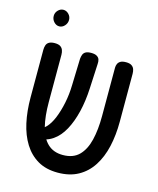

<svg xmlns="http://www.w3.org/2000/svg" viewBox="-114 -827 755 920"><g transform="rotate(15 263.5 -366.5)"><path d="M260 14Q202 14 161 -10Q120 -34 93.5 -76.5Q67 -119 54.5 -176Q42 -233 42 -301V-537Q42 -549 45.5 -559.5Q49 -570 59 -576Q69 -582 87 -582Q105 -582 114.5 -576Q124 -570 128 -559.5Q132 -549 132 -536V-301Q132 -232 144.5 -181Q157 -130 186 -102Q215 -74 262 -74Q313 -74 342 -103Q371 -132 383.5 -183.5Q396 -235 396 -302V-543Q396 -553 400 -562Q404 -571 413.5 -576.5Q423 -582 441 -582Q459 -582 468.5 -575.5Q478 -569 481.5 -559Q485 -549 485 -536V-299Q485 -232 472 -175Q459 -118 431.5 -75.5Q404 -33 361.5 -9.5Q319 14 260 14ZM103 -120 88 -169H113Q135 -169 153.5 -188.5Q172 -208 186 -242Q200 -276 209 -319.5Q218 -363 219 -410L223 -541Q224 -552 227.5 -561.5Q231 -571 240.5 -576.5Q250 -582 268 -582Q286 -582 296 -576Q306 -570 309 -560.5Q312 -551 311 -539L305 -417Q302 -353 289 -299Q276 -245 254 -204.5Q232 -164 200 -142Q168 -120 128 -120ZM86 -665Q71 -665 59.5 -677.5Q48 -690 48 -707Q48 -723 59.5 -735Q71 -747 86 -747Q101 -747 112.5 -735Q124 -723 124 -707Q124 -690 112.5 -677.5Q101 -665 86 -665Z"/></g></svg>

Font: Fredoka Condensed
Style: Regular
Weight: 400
Width: 3
Designer: Ben Nathan
Foundry: Milena B. Brandão, Ben Nathan
Version: Version 2.001